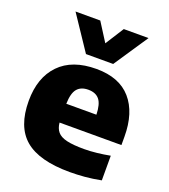

<svg xmlns="http://www.w3.org/2000/svg" viewBox="-147 -913 903 1028"><g transform="rotate(20 304.5 -399.0)"><path d="M370 10.5Q195.5 10.5 114.5 -57.8Q33.5 -126 33.5 -273.5Q33.5 -406 106.5 -481.8Q179.5 -557.5 317 -557.5Q447.5 -557.5 514.2 -481Q581 -404.5 581 -267V-220H228.5Q231.5 -188 247.8 -168.5Q264 -149 300.2 -140.2Q336.5 -131.5 400 -131.5Q433.5 -131.5 472 -135.8Q510.5 -140 547 -147V-6.5Q498.5 3 454.8 6.8Q411 10.5 370 10.5ZM314 -438Q272 -438 250.8 -412.8Q229.5 -387.5 228 -327H399.5Q398 -387 377 -412.5Q356 -438 314 -438ZM236 -613 105.5 -808H246.5L313.5 -702.5L380.5 -808H521.5L391 -613Z"/></g></svg>

Font: Encode Sans SmExp XBd
Style: Regular
Weight: 800
Width: 6
Designer: Multiple Designers
Foundry: Impallari Type
Version: Version 3.002; ttfautohint (v1.8.3) -l 8 -r 50 -G 200 -x 14 